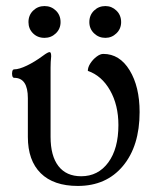

<svg xmlns="http://www.w3.org/2000/svg" viewBox="-20 -603 508 634"><path d="M237 11Q157 11 114.5 -31Q72 -73 72 -151V-279Q72 -346 27 -346Q22 -346 20.5 -353Q19 -360 20.5 -367Q22 -374 27 -374Q43 -374 69 -386.5Q95 -399 122 -419Q138 -431 144 -431Q149 -431 149 -417Q147 -399 147 -380Q147 -361 147 -342V-151Q147 -88 173 -54.5Q199 -21 248 -21Q304 -21 337.5 -66.5Q371 -112 371 -190Q371 -256 343.5 -304.5Q316 -353 270 -369Q270 -381 278.5 -394Q287 -407 299 -416Q311 -425 321 -425Q375 -425 408 -371Q441 -317 441 -233Q441 -121 386 -55Q331 11 237 11ZM127 -478Q104 -478 89 -493Q74 -508 74 -530Q74 -553 89.5 -568Q105 -583 127 -583Q149 -583 164.5 -568Q180 -553 180 -530Q180 -508 164.5 -493Q149 -478 127 -478ZM328 -478Q306 -478 290.5 -493Q275 -508 275 -530Q275 -553 290.5 -568Q306 -583 328 -583Q349 -583 364.5 -568Q380 -553 380 -530Q380 -508 364.5 -493Q349 -478 328 -478Z"/></svg>

Font: Junicode SmExp
Style: Regular
Weight: 400
Width: 6
Designer: Peter S. Baker
Version: Version 2.205; ttfautohint (v1.8.4)